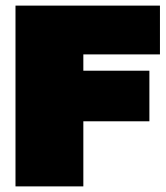

<svg xmlns="http://www.w3.org/2000/svg" viewBox="-20 -664 590 684"><path d="M35.2 0V-644H549.8V-470.2H276.9V-412.1H512.2V-231.9H276.9V0Z"/></svg>

Font: Kanit Black
Style: Regular
Weight: 900
Designer: Katatrad Team
Foundry: CadsonDemak
Version: Version 1.000;PS 001.000;hotconv 1.0.88;makeotf.lib2.5.64775